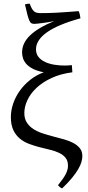

<svg xmlns="http://www.w3.org/2000/svg" viewBox="-20 -793 478 1044"><path d="M417.5 -693.4Q294.9 -659.7 235.4 -617.4Q175.8 -575.2 175.8 -524.9Q175.8 -499.5 189.7 -482.7Q203.6 -465.8 226.1 -455.6Q248.5 -445.3 276.6 -440.9Q304.7 -436.5 333 -436.5Q343.3 -436.5 352.8 -437.3Q362.3 -438 370.6 -439Q371.6 -429.2 372.1 -419.4Q372.6 -409.7 373.5 -399.9Q309.1 -391.6 260.3 -368.9Q211.4 -346.2 178.5 -315.2Q145.5 -284.2 128.9 -248.3Q112.3 -212.4 112.3 -178.2Q112.3 -147.5 126 -126.5Q139.6 -105.5 161.6 -91.3Q183.6 -77.1 211.9 -67.9Q240.2 -58.6 270 -50.8Q299.8 -43 328.1 -35.2Q356.4 -27.3 378.4 -15.6Q400.4 -3.9 414.1 12.9Q427.7 29.8 427.7 55.7Q427.7 69.8 422.9 87.4Q418 105 405.5 126.5Q393.1 147.9 371.8 174.1Q350.6 200.2 317.9 231.4Q310.1 228.5 305.2 224.1Q300.3 219.7 295.4 213.9Q310.5 195.3 321 180.4Q331.5 165.5 337.9 152.8Q344.2 140.1 346.9 129.4Q349.6 118.7 349.6 107.9Q349.6 81.1 336.2 64.7Q322.8 48.3 301 38.1Q279.3 27.8 251.5 21.2Q223.6 14.6 194.3 7.1Q165 -0.5 137.2 -11Q109.4 -21.5 87.6 -39.6Q65.9 -57.6 52.5 -85.7Q39.1 -113.8 39.1 -156.2Q39.1 -192.4 51.5 -229.2Q64 -266.1 87.4 -299.1Q110.8 -332 143.8 -358.4Q176.8 -384.8 217.8 -399.9Q181.2 -407.2 158 -419.4Q134.8 -431.6 122.1 -446.5Q109.4 -461.4 104.7 -477.5Q100.1 -493.7 100.1 -508.3Q100.1 -558.6 143.1 -600.1Q185.5 -641.6 274.4 -678.2Q263.2 -675.8 246.6 -672.9Q230 -670.4 213.9 -668.2Q197.8 -666 184.8 -664.6Q171.9 -663.1 167.5 -663.1Q157.7 -663.1 151.4 -666.3Q145 -669.4 139.9 -680.4Q134.8 -691.4 129.2 -712.4Q123.5 -733.4 115.7 -769Q122.6 -771.5 128.7 -772.2Q134.8 -772.9 141.6 -772.9Q147.5 -756.8 153.1 -746.8Q158.7 -736.8 165.3 -731.2Q171.9 -725.6 180.7 -723.6Q189.5 -721.7 202.1 -721.7Q221.7 -721.7 241.9 -722.2Q262.2 -722.7 286.4 -723.9Q310.5 -725.1 340.1 -727.3Q369.6 -729.5 407.7 -732.4Q411.6 -724.6 414.1 -713.1Q416.5 -701.7 417.5 -693.4Z"/></svg>

Font: Gentium Unicode
Style: Regular
Weight: 400
Version: Version 1.009